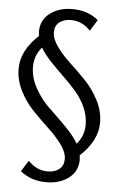

<svg xmlns="http://www.w3.org/2000/svg" viewBox="-58 -700 619 937"><g transform="rotate(5 251.5 -231.5)"><path d="M441 -117Q441 -29 356 50Q358 64 358 71Q358 128 314 161.5Q270 195 205 195Q129 195 77 152L111 98Q152 142 207 142Q241 142 263 124.5Q285 107 285 75Q285 42 258 5Q231 -32 192 -68.5Q153 -105 114.5 -144.5Q76 -184 49 -237Q22 -290 22 -346Q22 -434 107 -513Q105 -527 105 -534Q105 -591 149 -624.5Q193 -658 259 -658Q334 -658 386 -615L352 -560Q312 -604 256 -604Q222 -604 200 -587Q178 -570 178 -538Q178 -505 205 -467.5Q232 -430 271 -394Q310 -358 348.5 -318Q387 -278 414 -225.5Q441 -173 441 -117ZM91 -362Q91 -307 121 -254.5Q151 -202 189 -166.5Q227 -131 272 -85.5Q317 -40 336 -5Q372 -47 372 -101Q372 -145 353 -187Q334 -229 303.5 -263.5Q273 -298 241 -328.5Q209 -359 176.5 -393.5Q144 -428 127 -458Q91 -416 91 -362Z"/></g></svg>

Font: EauTestInfant Medium
Style: Regular
Weight: 500
Designer: Christian Thalmann (Catharsis Fonts)
Version: Version 0.001;PS 000.001;hotconv 1.0.88;makeotf.lib2.5.64775